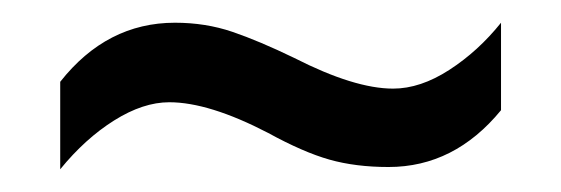

<svg xmlns="http://www.w3.org/2000/svg" viewBox="-20 -437 494 169"><path d="M216 -320Q164 -347 129 -347Q106 -347 80.5 -331Q55 -315 33 -288V-365Q74 -417 134 -417Q161 -417 184.5 -409Q208 -401 239 -386Q292 -359 326 -359Q350 -359 375.5 -375.5Q401 -392 421 -417V-340Q380 -290 322 -290Q293 -290 270 -296.5Q247 -303 216 -320Z"/></svg>

Font: Avrile Sans Condensed
Style: Regular
Weight: 400
Width: 3
Designer: Monotype Design Team
Foundry: Monotype Imaging Inc.
Version: Version 2.001;September 10, 2019;FontCreator 11.5.0.2425 64-